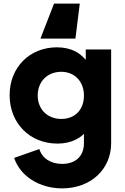

<svg xmlns="http://www.w3.org/2000/svg" viewBox="-20 -819 688 1059"><path d="M396 -606 420 -799H278L203 -606ZM323 220C480 220 593 115 593 -29V-546H453V-489C436 -508 418 -524 397 -535C368 -550 333 -558 294 -558C144 -558 33 -448 33 -294C33 -140 144 -27 297 -27C336 -27 371 -35 400 -50C416 -58 430 -68 443 -81V-29C443 42 397 85 323 85C260 85 212 54 197 3L58 52C92 153 197 220 323 220ZM318 -163C242 -163 188 -216 188 -292C188 -370 242 -423 318 -423C391 -423 443 -370 443 -292C443 -214 394 -163 318 -163Z"/></svg>

Font: Plus Jakarta Sans ExtraBold
Style: Regular
Weight: 800
Designer: Gumpita Rahayu
Foundry: Tokotype
Version: Version 2.071;gftools[0.9.30]